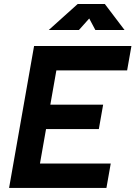

<svg xmlns="http://www.w3.org/2000/svg" viewBox="-20 -918 662 938"><path d="M24.4 0 146.5 -693.4H276.4L154.3 0ZM24.4 0 45.9 -119.1H521L500 0ZM75.2 -287.6 96.2 -406.7H483.9L462.9 -287.6ZM125.5 -574.2 146.5 -693.4H622.1L601.1 -574.2ZM218.3 -771.5 359.4 -898.4H492.2L588.4 -771.5H445.8L409.7 -839.4H426.3L365.7 -771.5Z"/></svg>

Font: Cascadia Code PL
Style: Italic
Weight: 400
Italic angle: -10°
Monospace: yes
Designer: Aaron Bell
Foundry: Saja Typeworks
Version: Version 2404.023